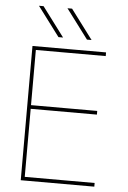

<svg xmlns="http://www.w3.org/2000/svg" viewBox="-62 -995 696 1040"><g transform="rotate(5 286.0 -475.0)"><path d="M227 -790 107 -950H132L252 -790ZM382 -790 262 -950H287L407 -790ZM111 -390V-20H491V0H91V-730H491V-710H111V-410H471V-390Z"/></g></svg>

Font: Mplus 1p Thin
Style: Regular
Weight: 250
Version: Version 1.061